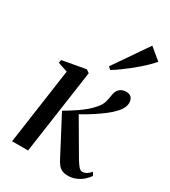

<svg xmlns="http://www.w3.org/2000/svg" viewBox="-197 -902 894 1009"><g transform="rotate(30 249.5 -397.0)"><path d="M36.5 0 102 -460.5 43 -480 46.5 -498.5 187.5 -524 206.5 -511 133.5 0ZM379 10.5Q359 10.5 344.5 4Q330 -2.5 319.2 -16.5Q308.5 -30.5 297.5 -53L183.5 -270Q220.5 -292 248.5 -310.8Q276.5 -329.5 297.8 -347.5Q319 -365.5 335.5 -385.5Q354 -406 360.2 -429.5Q366.5 -453 368.5 -470.5Q371 -489 379 -501.2Q387 -513.5 399.2 -519.5Q411.5 -525.5 425 -525.5Q449 -525.5 459 -513Q469 -500.5 469 -482Q469 -464 459.2 -446.5Q449.5 -429 432.5 -413Q418 -397 393.8 -378.5Q369.5 -360 341 -341.2Q312.5 -322.5 284.2 -306.5Q256 -290.5 233 -279L263 -308L386.5 -96.5Q399 -75.5 411 -60.2Q423 -45 436.5 -45Q446.5 -45 458.8 -51.5Q471 -58 485 -73.5L495.5 -54.5Q485.5 -39 468.5 -24Q451.5 -9 428.8 0.8Q406 10.5 379 10.5ZM280.5 -595.5 423.5 -803.5 493 -746Q481 -731.5 464 -714.5Q447 -697.5 426.5 -679.8Q406 -662 384 -644.5Q362 -627 339.5 -611Q317 -595 296 -582Z"/></g></svg>

Font: Merriweather 120pt
Style: Italic
Weight: 400
Italic angle: -7.8°
Version: Version 2.101